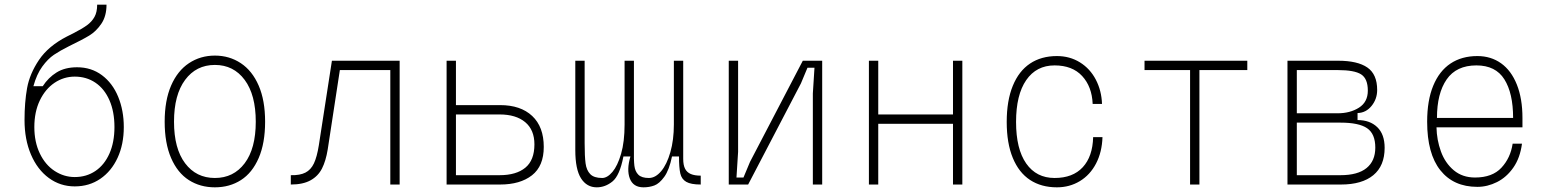

<svg xmlns="http://www.w3.org/2000/svg" viewBox="-20 -790 6640 822"><path d="M470 -246Q470 -312 448.5 -361Q427 -410 388.5 -436Q350 -462 300 -462Q253 -462 213.5 -435.5Q174 -409 150.5 -360Q127 -311 127 -246Q127 -182 150.5 -133Q174 -84 214 -58Q254 -32 300 -32Q350 -32 388.5 -58Q427 -84 448.5 -132.5Q470 -181 470 -246ZM85 -276Q85 -352 96 -413Q107 -474 147 -533.5Q187 -593 267 -634L293 -647Q332 -667 352.5 -682Q373 -697 384.5 -717.5Q396 -738 396 -770H436Q436 -721 414 -688.5Q392 -656 362.5 -638Q333 -620 275 -592Q237 -573 211 -555.5Q185 -538 161 -505Q137 -472 123 -421H163Q187 -458 222.5 -480Q258 -502 310 -502Q371 -502 416.5 -468Q462 -434 486 -375.5Q510 -317 510 -246Q510 -172 483.5 -114.5Q457 -57 409.5 -24.5Q362 8 300 8Q238 8 189 -28Q140 -64 112.5 -128.5Q85 -193 85 -276Z M900 -512Q820 -512 772.5 -448Q725 -384 725 -269Q725 -154 772.5 -91Q820 -28 900 -28Q980 -28 1027.5 -91Q1075 -154 1075 -269Q1075 -384 1027.5 -448Q980 -512 900 -512ZM900 -552Q962 -552 1011 -519.5Q1060 -487 1087.5 -423.5Q1115 -360 1115 -269Q1115 -177 1087.5 -113.5Q1060 -50 1011.5 -19Q963 12 900 12Q837 12 788.5 -19Q740 -50 712.5 -113.5Q685 -177 685 -269Q685 -360 712.5 -423.5Q740 -487 789 -519.5Q838 -552 900 -552Z M1345 -168 1401 -530H1691V0H1651V-490H1435L1383 -150Q1375 -101 1358.5 -68.5Q1342 -36 1309.5 -18Q1277 0 1225 0V-40Q1264 -39 1287.5 -51Q1311 -63 1324 -90.5Q1337 -118 1345 -168Z M2268 -172Q2268 -234 2228.5 -267Q2189 -300 2119 -300H1932V-40H2119Q2190 -40 2229 -72Q2268 -104 2268 -172ZM2121 0H1892V-530H1932V-340H2121Q2209 -340 2258.5 -293.5Q2308 -247 2308 -161Q2308 -79 2257.5 -39.5Q2207 0 2121 0Z M2980 -38V0Q2938 0 2918 -11.5Q2898 -23 2892.5 -47.5Q2887 -72 2887 -120H2857Q2845 -62 2824 -33Q2803 -4 2781.5 4Q2760 12 2735 12Q2691 12 2676.5 -25.5Q2662 -63 2679 -120H2649Q2633 -38 2602 -13Q2571 12 2535 12Q2492 12 2467.5 -26.5Q2443 -65 2443 -147V-530H2483V-177Q2483 -120 2487 -90.5Q2491 -61 2507 -44.5Q2523 -28 2558 -28Q2580 -28 2602 -54Q2624 -80 2639 -131.5Q2654 -183 2654 -257V-530H2694V-177V-154Q2693 -104 2696 -80Q2699 -56 2713 -42Q2727 -28 2758 -28Q2786 -28 2810.5 -57Q2835 -86 2850 -138.5Q2865 -191 2865 -257V-530H2905V-110Q2905 -83 2913 -67.5Q2921 -52 2937.5 -45Q2954 -38 2980 -38Z M3500 0H3460V-390L3467 -500H3437L3409 -433L3183 0H3100V-530H3140V-140L3133 -30H3163L3191 -97L3417 -530H3500Z M3740 -260V0H3700V-530H3740V-300H4060V-530H4100V0H4060V-260Z M4505 -550Q4560 -550 4603.5 -523Q4647 -496 4671.5 -449Q4696 -402 4698 -345H4658Q4655 -419 4613 -464.5Q4571 -510 4495 -510Q4417 -510 4373.5 -447Q4330 -384 4330 -268Q4330 -152 4373.5 -90Q4417 -28 4495 -28Q4573 -28 4615.5 -74Q4658 -120 4660 -203H4700Q4698 -139 4672.5 -90Q4647 -41 4603 -14.5Q4559 12 4505 12Q4438 12 4390 -19.5Q4342 -51 4316 -114Q4290 -177 4290 -268Q4290 -359 4316 -422.5Q4342 -486 4390 -518Q4438 -550 4505 -550Z M5075 -490H4880V-530H5320V-490H5115V0H5075Z M5492 -530H5709Q5792 -530 5834 -501Q5876 -472 5876 -405Q5876 -366 5852 -336.5Q5828 -307 5792 -306V-276Q5845 -276 5876.5 -245.5Q5908 -215 5908 -157Q5908 -80 5859.5 -40Q5811 0 5721 0H5492ZM5868 -158Q5868 -217 5833 -241Q5798 -265 5719 -265H5532V-40H5719Q5793 -40 5830.5 -70.5Q5868 -101 5868 -158ZM5836 -402Q5836 -453 5807.5 -471.5Q5779 -490 5707 -490H5532V-305H5707Q5760 -305 5798 -329Q5836 -353 5836 -402Z M6090 -269Q6090 -360 6116 -423Q6142 -486 6190 -518Q6238 -550 6305 -550Q6363 -550 6406.5 -519Q6450 -488 6474 -428Q6498 -368 6498 -285V-245H6130Q6131 -191 6149 -141.5Q6167 -92 6204 -61Q6241 -30 6295 -30Q6369 -30 6408 -72Q6447 -114 6456 -175H6496Q6488 -114 6459 -72.5Q6430 -31 6389 -10.5Q6348 10 6305 10Q6203 10 6146.5 -61Q6090 -132 6090 -269ZM6301 -510Q6215 -510 6173.5 -450Q6132 -390 6132 -285H6458Q6458 -391 6420.5 -450.5Q6383 -510 6301 -510Z"/></svg>

Font: Fliege Mono Thin
Style: Regular
Weight: 100
Version: Version 0.020;Glyphs 3.3 (3306)